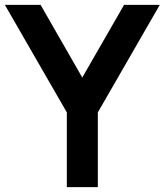

<svg xmlns="http://www.w3.org/2000/svg" viewBox="-20 -770 678 790"><path d="M637.5 -750 382.5 -307.5V0H255V-307.5L0 -750H147L318.5 -451L490.5 -750Z"/></svg>

Font: Russisch Sans
Style: Bold
Weight: 700
Designer: Michael Sharanda (font) & Cristiano Sobral (main changes)
Foundry: Michael Sharanda
Version: Version 2.00;September 8, 2020;FontCreator 13.0.0.2681 64-bi